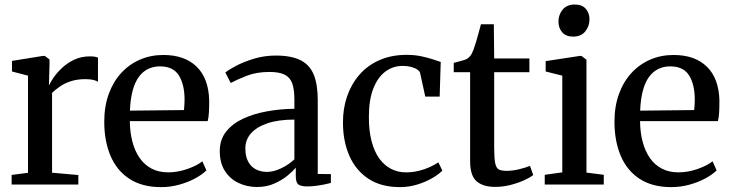

<svg xmlns="http://www.w3.org/2000/svg" viewBox="-20 -794 3143 826"><path d="M30 0V-41.5L100.5 -50.5V-468.5L31.5 -486.5V-532L165 -553.5H173L193 -538V-515L190.5 -427.5L192.5 -429.5Q197 -440 210.2 -459.8Q223.5 -479.5 245.8 -500.8Q268 -522 298.5 -536.8Q329 -551.5 367 -551.5Q380.5 -551.5 388.5 -550Q396.5 -548.5 401.5 -546.5V-442Q396 -446.5 382.2 -450Q368.5 -453.5 347.5 -453.5Q311 -453.5 283.8 -444.2Q256.5 -435 237.2 -421.5Q218 -408 204 -394.5V-51L317 -41V0Z M673 11Q591.5 11 537 -24.5Q482.5 -60 455.5 -123.5Q428.5 -187 428.5 -270.5Q428.5 -336.5 447.8 -389.5Q467 -442.5 501.5 -480Q536 -517.5 582.2 -537.5Q628.5 -557.5 682.5 -557.5Q774.5 -557.5 826 -507.2Q877.5 -457 880 -362Q880 -332 878.8 -310.2Q877.5 -288.5 873.5 -273H538.5Q539 -225 549.5 -184.8Q560 -144.5 580.5 -114.8Q601 -85 631.8 -68.8Q662.5 -52.5 703.5 -52.5Q744.5 -52.5 786 -67Q827.5 -81.5 850.5 -100L868 -61Q850 -43 819.5 -26.5Q789 -10 751 0.5Q713 11 673 11ZM539 -318 771.5 -320.5Q772.5 -330.5 773.2 -342.8Q774 -355 774 -365Q774 -429.5 749.8 -469Q725.5 -508.5 668 -508.5Q640.5 -508.5 617.5 -497.5Q594.5 -486.5 577.5 -463.5Q560.5 -440.5 550.8 -404.5Q541 -368.5 539 -318Z M1086 10.5Q1043.5 10.5 1007 -6.5Q970.5 -23.5 948 -57.8Q925.5 -92 925.5 -144Q925.5 -193.5 953 -228Q980.5 -262.5 1026.5 -283.8Q1072.5 -305 1129.8 -315.2Q1187 -325.5 1246.5 -326V-366Q1246.5 -408.5 1237.5 -434.5Q1228.5 -460.5 1205.2 -472.5Q1182 -484.5 1139 -484.5Q1083 -484.5 1040.2 -467.5Q997.5 -450.5 972.5 -437L949.5 -482Q961.5 -492.5 993.8 -509.8Q1026 -527 1071 -541Q1116 -555 1166.5 -555Q1233 -555 1272.8 -535Q1312.5 -515 1329.8 -472.8Q1347 -430.5 1347 -363.5V-45.5L1403.5 -45V-7Q1392.5 -4 1375.5 -0.5Q1358.5 3 1339 5.5Q1319.5 8 1302.5 8Q1276 8 1264.2 0Q1252.5 -8 1252.5 -36.5V-72.5Q1241 -58.5 1217.5 -39Q1194 -19.5 1160.5 -4.5Q1127 10.5 1086 10.5ZM1128.5 -54.5Q1157 -54.5 1189.2 -69.8Q1221.5 -85 1246.5 -108.5V-279.5Q1177.5 -279.5 1130.5 -263.5Q1083.5 -247.5 1059.5 -220Q1035.5 -192.5 1035.5 -156Q1035.5 -121 1047.8 -98.5Q1060 -76 1081.2 -65.2Q1102.5 -54.5 1128.5 -54.5Z M1700.5 11Q1619.5 11 1565 -25Q1510.5 -61 1483 -123.8Q1455.5 -186.5 1455.5 -265.5Q1455 -326.5 1473.2 -379.5Q1491.5 -432.5 1526.5 -472.8Q1561.5 -513 1612.8 -535.5Q1664 -558 1729.5 -558Q1763.5 -558 1791.8 -552Q1820 -546 1841.5 -539Q1863 -532 1876 -527.5L1871.5 -378.5H1809.5L1787.5 -479.5Q1786 -487.5 1775.2 -494.8Q1764.5 -502 1748.2 -506.2Q1732 -510.5 1712.5 -510.5Q1670.5 -510.5 1637.8 -486Q1605 -461.5 1586 -413Q1567 -364.5 1567 -293Q1566.5 -233 1578.2 -187.8Q1590 -142.5 1611.2 -112.8Q1632.5 -83 1661.8 -67.8Q1691 -52.5 1726 -52.5Q1755 -52.5 1781.5 -59Q1808 -65.5 1829.5 -75.5Q1851 -85.5 1866 -95.5L1883 -60Q1866.5 -43 1838 -26.8Q1809.5 -10.5 1774 0.2Q1738.5 11 1700.5 11Z M2109.5 10Q2058.5 10 2030.5 -14Q2002.5 -38 2002.5 -101V-483.5H1932V-523.5Q1941 -526 1952.8 -529Q1964.5 -532 1975 -535.2Q1985.5 -538.5 1990.5 -542Q1997 -546.5 2001.5 -551.5Q2006 -556.5 2009.8 -563.8Q2013.5 -571 2017 -580Q2021.5 -592 2027.8 -613Q2034 -634 2039.8 -655.2Q2045.5 -676.5 2049 -689.5H2104.5L2106 -542.5H2257.5V-483.5H2106V-162.5Q2106 -115 2110.2 -93Q2114.5 -71 2126 -65Q2137.5 -59 2160 -59Q2185 -59 2214.8 -66.2Q2244.5 -73.5 2260 -80.5L2274 -41Q2259.5 -29.5 2233.2 -17.8Q2207 -6 2174.8 2Q2142.5 10 2109.5 10Z M2323.5 0V-42L2399 -52.5V-468.5L2327.5 -486.5V-531L2475 -553.5H2481.5L2503 -537V-51.5L2577.5 -42V0ZM2445 -636.5Q2415 -636.5 2398.8 -655Q2382.5 -673.5 2382.5 -701Q2382.5 -730.5 2400.5 -752.5Q2418.5 -774.5 2452.5 -774.5H2453.5Q2483.5 -774.5 2499.8 -756.5Q2516 -738.5 2516 -711Q2516 -681.5 2498 -659Q2480 -636.5 2446 -636.5Z M2868 11Q2786.5 11 2732 -24.5Q2677.5 -60 2650.5 -123.5Q2623.5 -187 2623.5 -270.5Q2623.5 -336.5 2642.8 -389.5Q2662 -442.5 2696.5 -480Q2731 -517.5 2777.2 -537.5Q2823.5 -557.5 2877.5 -557.5Q2969.5 -557.5 3021 -507.2Q3072.5 -457 3075 -362Q3075 -332 3073.8 -310.2Q3072.5 -288.5 3068.5 -273H2733.5Q2734 -225 2744.5 -184.8Q2755 -144.5 2775.5 -114.8Q2796 -85 2826.8 -68.8Q2857.5 -52.5 2898.5 -52.5Q2939.5 -52.5 2981 -67Q3022.5 -81.5 3045.5 -100L3063 -61Q3045 -43 3014.5 -26.5Q2984 -10 2946 0.5Q2908 11 2868 11ZM2734 -318 2966.5 -320.5Q2967.5 -330.5 2968.2 -342.8Q2969 -355 2969 -365Q2969 -429.5 2944.8 -469Q2920.5 -508.5 2863 -508.5Q2835.5 -508.5 2812.5 -497.5Q2789.5 -486.5 2772.5 -463.5Q2755.5 -440.5 2745.8 -404.5Q2736 -368.5 2734 -318Z"/></svg>

Font: Merriweather 48pt
Style: Regular
Weight: 400
Version: Version 2.100